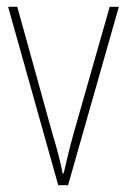

<svg xmlns="http://www.w3.org/2000/svg" viewBox="-20 -547 374 567"><path d="M152 0H181L331 -527H304L196 -148C185 -108 177 -74 168 -35H165C157 -75 148 -109 136 -148L31 -527H4Z"/></svg>

Font: Noto Sans Gujarati Condensed Thin
Style: Regular
Weight: 100
Width: 3
Designer: Jelle Bosma - Monotype Design Team, Universal Thirst
Foundry: Monotype Imaging Inc.
Version: Version 2.106